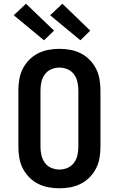

<svg xmlns="http://www.w3.org/2000/svg" viewBox="-20 -1006 640 1034"><path d="M300 8Q270 8 240.5 2.5Q211 -3 184.5 -16.5Q158 -30 137 -51.5Q116 -73 102.5 -99.5Q89 -126 84 -156Q79 -186 79 -215V-520Q79 -549 84 -579Q89 -609 102.5 -635.5Q116 -662 137 -683.5Q158 -705 184.5 -718.5Q211 -732 240.5 -737.5Q270 -743 300 -743Q330 -743 359.5 -737.5Q389 -732 415.5 -718.5Q442 -705 463 -683.5Q484 -662 497.5 -635.5Q511 -609 516 -579Q521 -549 521 -520V-215Q521 -186 516 -156Q511 -126 497.5 -99.5Q484 -73 463 -51.5Q442 -30 415.5 -16.5Q389 -3 359.5 2.5Q330 8 300 8ZM300 -93Q323 -93 344 -102Q365 -111 378.5 -129.5Q392 -148 397 -170.5Q402 -193 402 -215V-520Q402 -542 397 -564.5Q392 -587 378.5 -605.5Q365 -624 344 -633Q323 -642 300 -642Q277 -642 256 -633Q235 -624 221.5 -605.5Q208 -587 203 -564.5Q198 -542 198 -520V-215Q198 -193 203 -170.5Q208 -148 221.5 -129.5Q235 -111 256 -102Q277 -93 300 -93ZM413 -789 250 -924 316 -986 466 -841ZM217 -789 54 -924 120 -986 271 -841Z"/></svg>

Font: Iosevka Plex Etoile
Style: Bold
Weight: 700
Designer: Belleve Invis
Foundry: Belleve Invis
Version: Version 25.1.1; ttfautohint (v1.8.4)